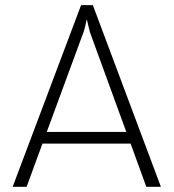

<svg xmlns="http://www.w3.org/2000/svg" viewBox="-20 -720 669 740"><path d="M483.4 -166.5H143.6L82.5 0H28.8L292.5 -700.2H337.9L600.1 0H543.9ZM466.8 -211.4 326.7 -595.7Q324.7 -603.5 321.3 -617.4Q317.9 -631.3 315.4 -642.6H313.5Q312.5 -635.3 308.1 -617.7Q303.7 -600.1 301.8 -595.7L160.2 -211.4Z"/></svg>

Font: Selawik Light
Style: Regular
Weight: 300
Designer: Aaron Bell
Foundry: Microsoft Corporation
Version: Version 1.01